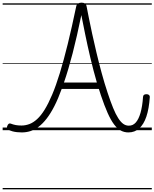

<svg xmlns="http://www.w3.org/2000/svg" viewBox="-20 -981 1164 1447"><path d="M144 17Q126 17 108 15Q90 13 75 9Q60 5 48 0Q41 -4 35.5 -12Q30 -20 35 -32Q39 -44 46.5 -48.5Q54 -53 62 -49Q80 -42 98.5 -38.5Q117 -35 142 -35Q172 -35 201.5 -46Q231 -57 260 -83.5Q289 -110 317 -155.5Q345 -201 373.5 -268.5Q402 -336 431 -430.5Q460 -525 490.5 -649Q521 -773 554 -931Q557 -947 567.5 -954Q578 -961 594 -961Q611 -961 620.5 -954.5Q630 -948 633 -931Q639 -900 649.5 -847Q660 -794 674.5 -727Q689 -660 707 -584.5Q725 -509 746 -431.5Q767 -354 791 -282Q813 -215 832.5 -167.5Q852 -120 871 -90.5Q890 -61 909 -47.5Q928 -34 950 -34Q981 -33 1003 -57.5Q1025 -82 1039 -130.5Q1053 -179 1058 -251Q1059 -262 1065.5 -266.5Q1072 -271 1085 -271Q1097 -271 1103.5 -264.5Q1110 -258 1109 -249Q1103 -161 1083 -102Q1063 -43 1029 -13Q995 17 948 17Q917 17 890.5 3Q864 -11 839.5 -43.5Q815 -76 791 -130Q767 -184 740 -264Q736 -276 732.5 -288Q729 -300 725 -311H445Q418 -236 389.5 -180.5Q361 -125 331.5 -87Q302 -49 271.5 -26Q241 -3 209.5 7Q178 17 144 17ZM462 -359H710Q683 -452 661 -545.5Q639 -639 622 -722.5Q605 -806 593 -867Q560 -706 527.5 -580Q495 -454 462 -359ZM0 436H1124V446H0ZM0 -20H1124V0H0ZM0 -505H1124V-500H0ZM0 -956H1124V-946H0Z"/></svg>

Font: Playwrite HU Guides
Style: Regular
Weight: 400
Designer: Veronika Burian, José Scaglione
Foundry: TypeTogether
Version: Version 1.003